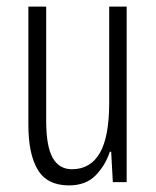

<svg xmlns="http://www.w3.org/2000/svg" viewBox="-20 -552 472 582"><path d="M364 -532V0H322L317 -92H313Q299 -50 269.5 -20Q240 10 189 10Q123 10 94.5 -37.5Q66 -85 66 -173V-532H120V-185Q120 -109 139.5 -74Q159 -39 198 -39Q254 -39 282.5 -88Q311 -137 311 -240V-532Z"/></svg>

Font: Noto Sans Malayalam ExtraCondensed Light
Style: Regular
Weight: 300
Width: 2
Designer: Jelle Bosma - Monotype Design Team
Foundry: Monotype Imaging Inc.
Version: Version 2.104; ttfautohint (v1.8.4.7-5d5b)